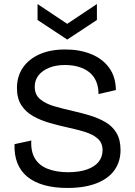

<svg xmlns="http://www.w3.org/2000/svg" viewBox="-20 -918 667 951"><path d="M313 13Q249 13 199 -1Q149 -15 115.5 -42.5Q82 -70 66 -110.5Q50 -151 52 -204L135 -222Q132 -168 153 -133Q174 -98 217 -81.5Q260 -65 317 -65Q372 -65 410.5 -78.5Q449 -92 468.5 -116.5Q488 -141 488 -174Q488 -210 464.5 -231Q441 -252 402.5 -264Q364 -276 318 -286Q272 -296 226.5 -309Q181 -322 144.5 -342.5Q108 -363 86 -396.5Q64 -430 64 -482Q64 -540 93.5 -583Q123 -626 176.5 -649.5Q230 -673 303 -673Q375 -673 431.5 -650Q488 -627 520.5 -582.5Q553 -538 554 -472L468 -452Q468 -487 456.5 -514.5Q445 -542 422.5 -560Q400 -578 369.5 -587Q339 -596 301 -596Q257 -596 223.5 -582.5Q190 -569 171 -545Q152 -521 152 -488Q152 -449 179 -426.5Q206 -404 249.5 -391.5Q293 -379 342 -368Q386 -358 427 -345.5Q468 -333 502.5 -313Q537 -293 557 -259.5Q577 -226 577 -175Q577 -118 547.5 -76Q518 -34 459 -10.5Q400 13 313 13ZM166 -898 313 -800 460 -898V-819L313 -722L166 -819Z"/></svg>

Font: Bricolage Grotesque 24pt
Style: Regular
Weight: 400
Designer: Mathieu Triay
Foundry: Atelier Triay
Version: Version 1.001;gftools[0.9.33.dev8+g029e19f]